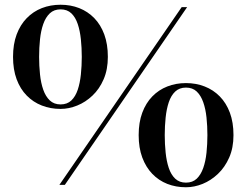

<svg xmlns="http://www.w3.org/2000/svg" viewBox="-20 -780 1040 810"><path d="M230.5 0 746.5 -750H769.5L253.5 0ZM235.5 -320.5Q193 -320.5 156.5 -334.8Q120 -349 92.8 -376.8Q65.5 -404.5 50.2 -445.5Q35 -486.5 35 -540Q35 -593.5 50.2 -634.5Q65.5 -675.5 92.8 -703.5Q120 -731.5 156.5 -745.8Q193 -760 235.5 -760Q278 -760 314.2 -745.8Q350.5 -731.5 377.8 -703.5Q405 -675.5 420 -634.5Q435 -593.5 435 -540Q435 -486.5 417.2 -445.5Q399.5 -404.5 370.2 -376.8Q341 -349 305.8 -334.8Q270.5 -320.5 235.5 -320.5ZM235.5 -339.5Q263.5 -339.5 281 -356.2Q298.5 -373 308 -401.5Q317.5 -430 321.2 -466Q325 -502 325 -540Q325 -578.5 321.2 -614.2Q317.5 -650 308 -678.5Q298.5 -707 281 -723.8Q263.5 -740.5 235.5 -740.5Q208 -740.5 190.2 -723.8Q172.5 -707 162.5 -678.5Q152.5 -650 148.8 -614.2Q145 -578.5 145 -540Q145 -502 148.8 -466Q152.5 -430 162.5 -401.5Q172.5 -373 190.2 -356.2Q208 -339.5 235.5 -339.5ZM764.5 10Q722 10 685.8 -4.2Q649.5 -18.5 622.5 -46.5Q595.5 -74.5 580.2 -115.5Q565 -156.5 565 -210Q565 -263.5 580.2 -304.5Q595.5 -345.5 622.5 -373.2Q649.5 -401 685.8 -415.2Q722 -429.5 764.5 -429.5Q807 -429.5 843.5 -415.2Q880 -401 907.2 -373.2Q934.5 -345.5 949.8 -304.5Q965 -263.5 965 -210Q965 -156.5 947 -115.5Q929 -74.5 899.5 -46.5Q870 -18.5 834.8 -4.2Q799.5 10 764.5 10ZM764.5 -9.5Q792.5 -9.5 810 -26.2Q827.5 -43 837.5 -71.5Q847.5 -100 851.2 -136Q855 -172 855 -210Q855 -248.5 851.2 -284.2Q847.5 -320 837.5 -348.5Q827.5 -377 810 -393.8Q792.5 -410.5 764.5 -410.5Q737 -410.5 719.2 -393.8Q701.5 -377 692 -348.5Q682.5 -320 678.8 -284.2Q675 -248.5 675 -210Q675 -172 678.8 -136Q682.5 -100 692 -71.5Q701.5 -43 719.2 -26.2Q737 -9.5 764.5 -9.5Z"/></svg>

Font: Bodoni Moda SC
Style: Regular
Weight: 400
Designer: Owen Earl
Foundry: indestructible type
Version: Version 2.005